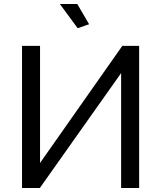

<svg xmlns="http://www.w3.org/2000/svg" viewBox="-20 -939 805 959"><path d="M90 0V-710H180V-125L591 -710H675V0H585V-574L179 0ZM279 -919H366L425 -818L368 -798Z"/></svg>

Font: YasnoRaleway Medium
Style: Regular
Weight: 500
Designer: Matt McInerney, Pablo Impallari, Rodrigo Fuenzalida
Foundry: Matt McInerney, Pablo Impallari, Rodrigo Fuenzalida
Version: Version 4.026